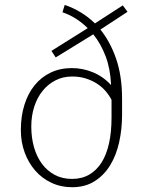

<svg xmlns="http://www.w3.org/2000/svg" viewBox="-20 -761 594 791"><path d="M393.6 -639.2Q434.1 -589.4 458.5 -518.6Q482.9 -447.8 482.9 -354V-287.6Q482.9 -229 470.9 -175Q459 -121.1 433.6 -79.8Q408.2 -38.6 369.4 -14.2Q330.6 10.3 276.9 10.3Q230.5 10.3 191.7 -8.1Q152.8 -26.4 125 -58.3Q97.2 -90.3 81.5 -133.1Q65.9 -175.8 65.9 -225.1Q65.9 -282.2 80.6 -329.1Q95.2 -376 122.6 -409.7Q149.9 -443.4 188.7 -461.9Q227.5 -480.5 275.9 -480.5Q321.3 -480.5 363.5 -462.9Q405.8 -445.3 437.5 -410.6V-412.6Q434.6 -477.5 415.3 -528.8Q396 -580.1 364.3 -619.6L209.5 -524.4L191.9 -551.3L341.3 -645Q319.3 -667 293 -683.8Q266.6 -700.7 237.3 -710.4L246.6 -740.7Q280.3 -729.5 312 -710.4Q343.8 -691.4 371.1 -664.6L485.8 -738.8L505.4 -712.4ZM276.9 -23.9Q316.9 -23.9 347.4 -41.5Q377.9 -59.1 398.4 -91.6Q418.9 -124 429.2 -170.7Q439.5 -217.3 439.5 -275.9V-349.6Q429.7 -368.7 414.8 -386Q399.9 -403.3 379.4 -416.5Q358.9 -429.7 333.5 -437.7Q308.1 -445.8 277.3 -445.8Q239.7 -445.8 209 -430.2Q178.2 -414.6 155.8 -387Q133.3 -359.4 121.1 -321.5Q108.9 -283.7 108.9 -239.7Q108.9 -193.8 120.1 -154.5Q131.3 -115.2 152.8 -86.2Q174.3 -57.1 205.6 -40.5Q236.8 -23.9 276.9 -23.9Z"/></svg>

Font: Ufes Sans Thin
Style: Regular
Weight: 100
Designer: Ricardo Esteves & Thais Bronze
Foundry: ProDesignUfes - Ricardo Esteves, Thais Bronze (This is a derivative work, based on Roboto family, by Christian Robertson
Version: Version 2.0